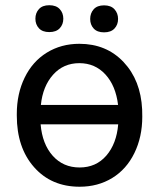

<svg xmlns="http://www.w3.org/2000/svg" viewBox="-20 -706 608 736"><path d="M284.2 -463.9Q223.1 -463.9 183.6 -419.7Q144 -375.5 136.7 -303.7H432.6Q423.8 -377.4 384 -420.7Q344.2 -463.9 284.2 -463.9ZM433.1 -229.5H135.7Q142.1 -153.8 182.1 -108.9Q222.2 -64 285.2 -64Q348.1 -64 387.5 -109.4Q426.8 -154.8 433.1 -229.5ZM44.4 -269Q44.4 -346.7 74.5 -408.4Q104.5 -470.2 159.4 -504.2Q214.4 -538.1 284.2 -538.1Q387.7 -538.1 453.6 -468.3Q519.5 -398.4 524.9 -286.6L525.4 -258.3Q525.4 -181.2 495.1 -119.1Q464.8 -57.1 410.2 -23.7Q355.5 9.8 285.2 9.8Q176.8 9.8 110.6 -65.2Q44.4 -140.1 44.4 -262.7ZM339.1 -596.7Q325.7 -611.3 325.7 -633.3Q325.7 -655.3 339.1 -670.4Q352.5 -685.5 378.9 -685.5Q405.3 -685.5 418.9 -670.4Q432.6 -655.3 432.6 -633.3Q432.6 -611.3 418.9 -596.7Q405.3 -582 378.9 -582Q352.5 -582 339.1 -596.7ZM129.2 -597.7Q115.7 -612.3 115.7 -634.3Q115.7 -656.2 129.2 -671.1Q142.6 -686 168.9 -686Q195.3 -686 209 -671.1Q222.7 -656.2 222.7 -634.3Q222.7 -612.3 209 -597.7Q195.3 -583 168.9 -583Q142.6 -583 129.2 -597.7Z"/></svg>

Font: MAUL
Style: Regular
Weight: 400
Designer: MAUL
Version: Version 1.0; 2020; ttfautohint (v1.8.3)